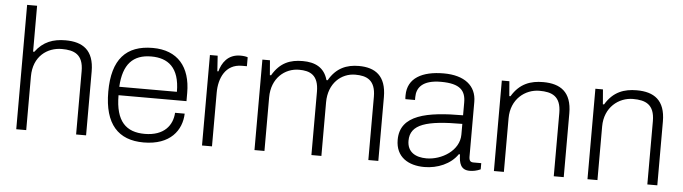

<svg xmlns="http://www.w3.org/2000/svg" viewBox="-46 -912 3958 1112"><g transform="rotate(5 1932.5 -355.5)"><path d="M72 0H130V-312C130 -430 211 -486 295 -486C366 -486 420 -466 420 -368V0H478V-371C478 -495 412 -538 312 -538C240 -538 182 -517 137 -456H130V-723H72Z M813 12C969 12 1033 -79 1036 -175H980C976 -103 929 -38 815 -38C708 -38 645 -95 645 -248H1040V-296C1040 -447 964 -538 819 -538C665 -538 584 -452 584 -263C584 -74 666 12 813 12ZM645 -297C652 -429 709 -488 815 -488C911 -488 980 -439 980 -297Z M1152 0H1210V-312C1210 -396 1246 -480 1342 -480H1371V-532C1364 -535 1348 -538 1329 -538C1254 -538 1222 -484 1209 -436H1203L1197 -526H1152Z M1457 0H1515V-312C1515 -423 1591 -486 1674 -486C1737 -486 1788 -466 1788 -368V0H1846V-312C1846 -423 1920 -486 2001 -486C2066 -486 2119 -466 2119 -368V0H2177V-371C2177 -495 2112 -538 2017 -538C1947 -538 1886 -514 1844 -440H1837C1817 -512 1763 -538 1691 -538C1619 -538 1560 -517 1515 -440H1508L1501 -526H1457Z M2445 12C2522 12 2598 -20 2638 -79H2645C2646 -29 2656 11 2709 11C2729 11 2750 7 2772 -3V-39H2727C2709 -39 2701 -47 2701 -72V-389C2701 -483 2631 -538 2511 -538C2386 -538 2301 -493 2301 -392C2301 -383 2301 -376 2302 -370H2358V-387C2358 -441 2391 -488 2499 -488C2611 -488 2643 -449 2643 -380V-306C2434 -306 2278 -277 2278 -132C2278 -30 2354 12 2445 12ZM2453 -39C2391 -39 2341 -65 2341 -132C2341 -228 2436 -256 2643 -256V-194C2643 -101 2542 -39 2453 -39Z M2849 0H2907V-312C2907 -423 2988 -486 3072 -486C3143 -486 3197 -466 3197 -368V0H3255V-371C3255 -495 3189 -538 3089 -538C3017 -538 2953 -517 2907 -440H2900L2893 -526H2849Z M3393 0H3451V-312C3451 -423 3532 -486 3616 -486C3687 -486 3741 -466 3741 -368V0H3799V-371C3799 -495 3733 -538 3633 -538C3561 -538 3497 -517 3451 -440H3444L3437 -526H3393Z"/></g></svg>

Font: Archivo ExtraLight
Style: Regular
Weight: 200
Designer: Hector Gatti
Foundry: Omnibus-Type
Version: Version 2.001